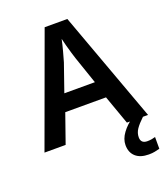

<svg xmlns="http://www.w3.org/2000/svg" viewBox="-167 -829 1006 1169"><g transform="rotate(-20 336.0 -244.5)"><path d="M534 0 467 -188H203L137 0H0L262 -717H409L671 0ZM374 -476Q370 -488 362 -514.5Q354 -541 346.5 -569Q339 -597 335 -615Q328 -581 317 -540.5Q306 -500 299 -476L237 -298H435ZM571 109Q571 149 613 149Q628 149 642 146.5Q656 144 665 141V217Q650 221 633.5 224.5Q617 228 594 228Q539 228 509 201Q479 174 479 126Q479 87 507 49Q535 11 579 -19L638 0Q604 32 587.5 56.5Q571 81 571 109Z"/></g></svg>

Font: Noto Sans Cherokee SemiBold
Style: Regular
Weight: 600
Designer: Monotype Design Team
Foundry: Monotype Imaging Inc.
Version: Version 2.001; ttfautohint (v1.8.4.7-5d5b)